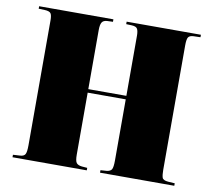

<svg xmlns="http://www.w3.org/2000/svg" viewBox="-80 -822 1016 914"><g transform="rotate(10 428.0 -365.0)"><path d="M37 0V-12L71 -14Q90 -15 96 -26Q102 -37 102 -70V-673Q102 -698 95.5 -707Q89 -716 66 -717L37 -718V-730H396V-718L368 -717Q350 -716 343 -705Q336 -694 336 -667V-382H520V-673Q520 -694 514.5 -705Q509 -716 487 -717L460 -718V-730H819V-718L785 -717Q766 -716 760 -706Q754 -696 754 -667V-66Q754 -41 758 -28.5Q762 -16 787 -14L819 -12V0H460V-12L489 -14Q508 -16 514 -26.5Q520 -37 520 -70V-365H336V-66Q336 -35 343.5 -25.5Q351 -16 370 -14L396 -12V0Z"/></g></svg>

Font: Literata 72pt Black
Style: Regular
Weight: 900
Designer: Latin by Veronika Burian and Jose Scaglione. Greek by Irene Vlachou. Cyrillic by Vera Evstafieva.
Foundry: TypeTogether
Version: Version 3.002